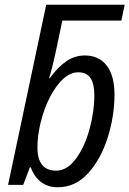

<svg xmlns="http://www.w3.org/2000/svg" viewBox="-20 -780 546 810"><path d="M110 -74H106L78 0H14L175 -760H506L492 -693H243L213 -551Q199 -487 187 -450H190Q223 -496 259 -521Q295 -546 338 -546Q397 -546 430 -503.5Q463 -461 463 -381Q463 -291 434.5 -200Q406 -109 352 -49.5Q298 10 224 10Q181 10 152 -13Q123 -36 110 -74ZM378 -378Q378 -427 361.5 -451Q345 -475 310 -475Q266 -475 226 -425Q186 -375 162 -300Q138 -225 138 -156Q138 -110 157.5 -85Q177 -60 217 -60Q263 -60 300 -110Q337 -160 357.5 -234.5Q378 -309 378 -378Z"/></svg>

Font: Noto Sans UI Narrow
Style: Italic
Weight: 400
Width: 4
Italic angle: -12°
Designer: Monotype Design Team
Foundry: Monotype Imaging Inc.
Version: Version 1.001